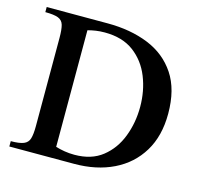

<svg xmlns="http://www.w3.org/2000/svg" viewBox="-91 -698 833 796"><g transform="rotate(15 325.5 -299.5)"><path d="M615.7 -301.3Q615.7 -205.6 574.7 -138.2Q533.7 -70.8 460.9 -35.4Q388.2 0 292.5 0H14.6V-22.9Q51.3 -22.9 69.6 -30.3Q87.9 -37.6 93.5 -56.4Q99.1 -75.2 99.1 -109.9V-488.8Q99.1 -524.4 93.8 -543.5Q88.4 -562.5 70.3 -569.6Q52.2 -576.7 14.6 -576.7V-598.6H276.4Q375 -598.6 451.7 -567.6Q528.3 -536.6 572 -470.9Q615.7 -405.3 615.7 -301.3ZM496.1 -298.8Q496.1 -367.2 472.4 -426.5Q448.7 -485.8 399.9 -522.5Q351.1 -559.1 274.9 -559.1Q254.4 -559.1 236.6 -556.4Q218.8 -553.7 202.6 -549.3V-48.8Q220.2 -43.5 241 -40Q261.7 -36.6 283.7 -36.6Q356.4 -36.6 403.3 -73.7Q450.2 -110.8 473.1 -170.7Q496.1 -230.5 496.1 -298.8Z"/></g></svg>

Font: Scheherazade New Medium
Style: Regular
Weight: 500
Designer: SIL International
Foundry: SIL International
Version: Version 4.000